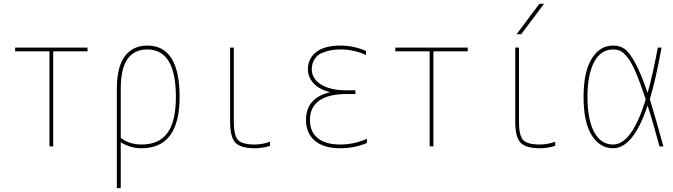

<svg xmlns="http://www.w3.org/2000/svg" viewBox="-20 -770 3540 1010"><path d="M259.8 -500V0H240.2V-500H59.6V-519.5H440.4V-500Z M754.9 -509.8Q615.2 -509.8 615.2 -304.7V-44.9Q660.2 -9.8 724.6 -9.8Q816.4 -9.8 860.8 -70.8Q905.3 -131.8 905.3 -259.8Q905.3 -509.8 754.9 -509.8ZM724.6 9.8Q665 9.8 615.2 -21.5V219.7H594.7V-304.7Q594.7 -418 636.7 -474.1Q678.7 -530.3 754.9 -530.3Q924.8 -530.3 924.8 -260.3Q924.8 9.8 724.6 9.8Z M1210 -519.5V-129.9Q1210 -57.6 1231.9 -33.7Q1253.9 -9.8 1320.3 -9.8Q1360.4 -9.8 1400.4 -24.4V-2.9Q1361.3 9.8 1320.3 9.8Q1245.1 9.8 1217.8 -20Q1190.4 -49.8 1190.4 -129.9V-519.5Z M1713.9 -286.1Q1656.2 -300.8 1627.9 -333.5Q1599.6 -366.2 1599.6 -405.3Q1599.6 -462.9 1644 -496.6Q1688.5 -530.3 1769.5 -530.3Q1840.8 -530.3 1905.3 -502V-480.5Q1839.8 -510.7 1769.5 -509.8Q1744.1 -509.8 1722.2 -505.9Q1700.2 -502 1675.3 -492.2Q1650.4 -482.4 1635.3 -459.5Q1620.1 -436.5 1620.1 -405.3Q1620.1 -356.4 1668.5 -325.7Q1716.8 -294.9 1804.7 -294.9H1849.6V-275.4H1804.7Q1707 -275.4 1658.7 -240.2Q1610.4 -205.1 1610.4 -139.6Q1610.4 -76.2 1651.9 -43Q1693.4 -9.8 1769.5 -9.8Q1841.8 -9.8 1910.2 -40V-17.6Q1839.8 10.7 1769.5 9.8Q1682.6 9.8 1636.2 -29.8Q1589.8 -69.3 1589.8 -139.6Q1589.8 -253.9 1713.9 -284.2Z M2259.8 -500V0H2240.2V-500H2059.6V-519.5H2440.4V-500Z M2710 -519.5V-129.9Q2710 -57.6 2731.9 -33.7Q2753.9 -9.8 2820.3 -9.8Q2860.4 -9.8 2900.4 -24.4V-2.9Q2861.3 9.8 2820.3 9.8Q2745.1 9.8 2717.8 -20Q2690.4 -49.8 2690.4 -129.9V-519.5ZM2721.7 -589.8H2697.3L2817.4 -750H2841.8Z M3469.7 0H3449.2Q3411.1 -140.6 3386.7 -214.8Q3311.5 9.8 3205.1 9.8Q3135.7 9.8 3092.8 -58.1Q3049.8 -126 3049.8 -259.8Q3049.8 -391.6 3092.3 -460.9Q3134.8 -530.3 3205.1 -530.3Q3240.2 -530.3 3265.1 -513.2Q3290 -496.1 3320.8 -440.4Q3351.6 -384.8 3386.7 -281.2Q3412.1 -370.1 3440.4 -519.5H3460Q3429.7 -351.6 3398.4 -248Q3430.7 -142.6 3469.7 0ZM3377 -247.1Q3347.7 -335 3324.2 -389.6Q3300.8 -444.3 3279.8 -469.7Q3258.8 -495.1 3242.7 -502.4Q3226.6 -509.8 3205.1 -509.8Q3140.6 -509.8 3105.5 -443.8Q3070.3 -377.9 3070.3 -259.8Q3070.3 -141.6 3105.5 -75.7Q3140.6 -9.8 3205.1 -9.8Q3303.7 -9.8 3377 -247.1Z"/></svg>

Font: Mgen+ 1mn thin
Style: Regular
Weight: 100
Designer: [Source Han Sans]
Ryoko NISHIZUKA  (kana & ideographs); Paul D. Hunt (Latin, Greek & Cyrillic); Wenlong ZHANG  (bopomofo
Version: Version 1.059.20150602